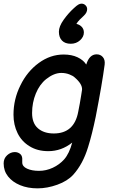

<svg xmlns="http://www.w3.org/2000/svg" viewBox="-35 -827 619 1053"><path d="M171 206Q224 206 279.5 186Q335 166 367 131Q420 72 448 -20Q470 -90 490 -187Q525 -367 539 -473Q542 -499 529 -514Q516 -529 495 -529Q455 -529 438 -473Q422 -498 390 -513Q358 -528 314 -528Q241 -528 177.5 -481.5Q114 -435 77 -359Q39 -283 39 -198Q39 -142 61.5 -96.5Q84 -51 127 -25Q170 2 230 2Q302 2 361 -45Q345 15 317 47Q291 76 254.5 93Q218 110 179 110Q140 110 113.5 98Q87 86 87 64V42Q86 25 74 16Q62 7 46 7Q23 7 4 24.5Q-15 42 -15 69Q-15 110 9 140.5Q33 171 75 188.5Q117 206 171 206ZM260 -95Q206 -95 173.5 -123Q141 -151 141 -207Q141 -264 161.5 -314Q182 -364 218 -393Q261 -427 301 -427Q325 -427 345.5 -419Q366 -411 375 -402Q417 -366 415 -335L410 -303Q403 -258 394 -214Q372 -95 260 -95ZM353 -587Q383 -587 404 -606Q425 -625 425 -649Q425 -667 413.5 -679.5Q402 -692 384 -696Q391 -708 403 -720Q415 -732 425 -741Q443 -758 443 -777Q443 -789 434 -798Q425 -807 412 -807Q404 -807 395 -802Q386 -797 371 -783Q340 -755 314 -718.5Q288 -682 288 -653Q288 -622 305 -604.5Q322 -587 353 -587Z"/></svg>

Font: Balsamiq Sans
Style: Italic
Weight: 400
Italic angle: -12°
Designer: Michael Angeles
Foundry: Balsamiq SRL
Version: Version 1.020; ttfautohint (v1.8.4.7-5d5b);gftools[0.9.26]